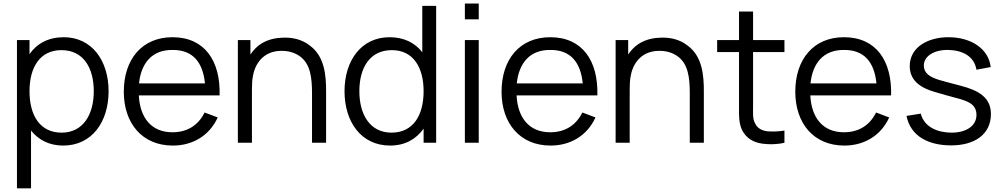

<svg xmlns="http://www.w3.org/2000/svg" viewBox="-20 -782 5492 1052"><path d="M329.2 -578.1C245.8 -578.1 182.3 -543.8 141.7 -485.4V-562.5H72.9V250H150V-66.7C190.6 -15.6 250 15.6 326 15.6C483.3 15.6 575 -113.5 575 -282.3C575 -450 483.3 -578.1 329.2 -578.1ZM317.7 -55.2C197.9 -55.2 141.7 -151 141.7 -282.3C141.7 -413.5 199 -507.3 316.7 -507.3C437.5 -507.3 493.8 -409.4 493.8 -282.3C493.8 -154.2 435.4 -55.2 317.7 -55.2Z M740.6 -259.4H1183.3C1188.5 -447.9 1102.1 -578.1 925 -578.1C758.3 -578.1 658.3 -457.3 658.3 -279.2C658.3 -107.3 758.3 15.6 927.1 15.6C1036.5 15.6 1128.1 -39.6 1172.9 -138.5L1101 -165.6C1065.6 -93.8 1004.2 -57.3 925 -57.3C809.4 -57.3 746.9 -136.5 740.6 -259.4ZM925 -508.3C1037.5 -509.4 1091.7 -439.6 1103.1 -325H741.7C753.1 -434.4 811.5 -509.4 925 -508.3Z M1679.2 -531.2C1632.3 -568.8 1575 -579.2 1519.8 -575C1469.8 -572.9 1416.7 -555.2 1379.2 -516.7C1368.8 -506.3 1359.4 -494.8 1352.1 -483.3V-562.5H1283.3V0H1360.4V-289.6C1360.4 -318.8 1361.5 -345.8 1366.7 -369.8C1374 -408.3 1391.7 -442.7 1418.8 -466.7C1443.8 -489.6 1478.1 -502.1 1514.6 -503.1C1556.2 -505.2 1593.8 -494.8 1624 -472.9C1680.2 -431.3 1689.6 -358.3 1689.6 -270.8V0H1766.7V-272.9C1767.7 -372.9 1757.3 -472.9 1679.2 -531.2Z M2293.8 -750V-495.8C2253.1 -547.9 2192.7 -578.1 2114.6 -578.1C1959.4 -578.1 1867.7 -450 1867.7 -282.3C1867.7 -113.5 1959.4 15.6 2117.7 15.6C2199 15.6 2260.4 -19.8 2301 -77.1V0H2369.8V-750ZM2125 -55.2C2007.3 -55.2 1949 -154.2 1949 -282.3C1949 -409.4 2005.2 -507.3 2127.1 -507.3C2243.8 -507.3 2301 -413.5 2301 -282.3C2301 -151 2244.8 -55.2 2125 -55.2Z M2527.1 -762.5V-676H2603.1V-762.5ZM2527.1 -562.5H2603.1V0H2527.1Z M2810.4 -259.4H3253.1C3258.3 -447.9 3171.9 -578.1 2994.8 -578.1C2828.1 -578.1 2728.1 -457.3 2728.1 -279.2C2728.1 -107.3 2828.1 15.6 2996.9 15.6C3106.2 15.6 3197.9 -39.6 3242.7 -138.5L3170.8 -165.6C3135.4 -93.8 3074 -57.3 2994.8 -57.3C2879.2 -57.3 2816.7 -136.5 2810.4 -259.4ZM2994.8 -508.3C3107.3 -509.4 3161.5 -439.6 3172.9 -325H2811.5C2822.9 -434.4 2881.2 -509.4 2994.8 -508.3Z M3749 -531.2C3702.1 -568.8 3644.8 -579.2 3589.6 -575C3539.6 -572.9 3486.5 -555.2 3449 -516.7C3438.5 -506.3 3429.2 -494.8 3421.9 -483.3V-562.5H3353.1V0H3430.2V-289.6C3430.2 -318.8 3431.2 -345.8 3436.5 -369.8C3443.8 -408.3 3461.5 -442.7 3488.5 -466.7C3513.5 -489.6 3547.9 -502.1 3584.4 -503.1C3626 -505.2 3663.5 -494.8 3693.8 -472.9C3750 -431.3 3759.4 -358.3 3759.4 -270.8V0H3836.5V-272.9C3837.5 -372.9 3827.1 -472.9 3749 -531.2Z M4106.2 -496.9H4278.1V-562.5H4106.2V-718.8H4029.2V-562.5H3909.4V-496.9H4029.2V-204.2C4029.2 -149 4027.1 -105.2 4047.9 -65.6C4071.9 -22.9 4107.3 -2.1 4157.3 5.2C4193.8 10.4 4241.7 9.4 4278.1 0V-66.7C4249 -61.5 4214.6 -60.4 4185.4 -62.5C4156.2 -65.6 4129.2 -79.2 4117.7 -105.2C4103.1 -130.2 4106.2 -159.4 4106.2 -206.3Z M4419.8 -259.4H4862.5C4867.7 -447.9 4781.3 -578.1 4604.2 -578.1C4437.5 -578.1 4337.5 -457.3 4337.5 -279.2C4337.5 -107.3 4437.5 15.6 4606.3 15.6C4715.6 15.6 4807.3 -39.6 4852.1 -138.5L4780.2 -165.6C4744.8 -93.8 4683.3 -57.3 4604.2 -57.3C4488.5 -57.3 4426 -136.5 4419.8 -259.4ZM4604.2 -508.3C4716.7 -509.4 4770.8 -439.6 4782.3 -325H4420.8C4432.3 -434.4 4490.6 -509.4 4604.2 -508.3Z M5408.3 -414.6C5396.9 -513.5 5303.1 -578.1 5176 -578.1C5066.7 -578.1 4964.6 -525 4964.6 -419.8C4964.6 -338.5 5027.1 -299 5105.2 -277.1C5147.9 -264.6 5185.4 -254.2 5220.8 -244.8C5283.3 -228.1 5330.2 -211.5 5330.2 -152.1C5330.2 -89.6 5269.8 -55.2 5194.8 -55.2C5117.7 -55.2 5043.8 -85.4 5025 -159.4L4946.9 -146.9C4969.8 -33.3 5069.8 14.6 5191.7 14.6C5317.7 14.6 5409.4 -43.8 5409.4 -157.3C5409.4 -246.9 5343.8 -286.5 5242.7 -312.5C5192.7 -326 5158.3 -334.4 5130.2 -342.7C5072.9 -359.4 5041.7 -382.3 5041.7 -422.9C5041.7 -474 5097.9 -510.4 5177.1 -508.3C5251 -506.3 5317.7 -476 5330.2 -400Z"/></svg>

Font: Manrope3
Style: Regular
Weight: 400
Width: 4
Designer: Mikhail Sharanda
Foundry: Mikhail Sharanda
Version: Version 3.000;PS 003.000;hotconv 1.0.88;makeotf.lib2.5.64775